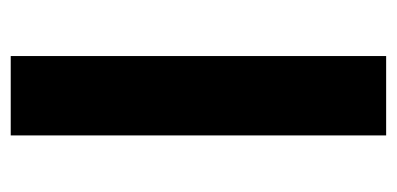

<svg xmlns="http://www.w3.org/2000/svg" viewBox="-211 -529 740 358"><g transform="rotate(-90 159.0 -350.0)"><path d="M85.5 0V-700H233.5V0Z"/></g></svg>

Font: Geologica Thin Roman SemiBold
Style: Regular
Weight: 600
Version: Version 1.010;gftools[0.9.28]